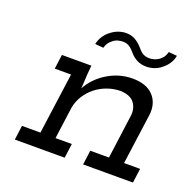

<svg xmlns="http://www.w3.org/2000/svg" viewBox="-101 -648 766 753"><g transform="rotate(20 281.5 -271.0)"><path d="M328 -60H406L431 -246Q434 -276 417.5 -297.5Q401 -319 361 -321Q333 -321 306 -311.5Q279 -302 257.5 -285Q236 -268 221 -244.5Q206 -221 201 -193L183 -60H251L243 0H35L43 -60H120L155 -315H87L95 -375H218L216 -353Q214 -332 213.5 -315.5Q213 -299 211 -278Q238 -326 286 -354.5Q334 -383 388 -383Q446 -383 475 -352Q504 -321 498 -271L469 -60H536L528 0H320ZM351 -479Q337 -495 326.5 -500.5Q316 -506 302 -506Q293 -506 281.5 -503Q270 -500 260 -491Q253 -486 247 -477.5Q241 -469 238 -457Q229 -458 220.5 -458.5Q212 -459 203 -460Q207 -479 217.5 -494.5Q228 -510 242 -520Q256 -531 272 -536.5Q288 -542 303 -542Q325 -542 341.5 -532.5Q358 -523 372 -507Q385 -491 396 -485.5Q407 -480 421 -480Q429 -480 438 -482Q447 -484 457 -490Q466 -495 473.5 -504.5Q481 -514 485 -529Q496 -528 502.5 -527.5Q509 -527 520 -526Q517 -508 507 -493Q497 -478 484 -468Q470 -456 453.5 -450.5Q437 -445 421 -445Q399 -445 381.5 -454Q364 -463 351 -479Z"/></g></svg>

Font: Josefin Slab SemiBold
Style: Italic
Weight: 600
Italic angle: -12°
Designer: Santiago Orozco
Foundry: Typemade
Version: Version 2.000